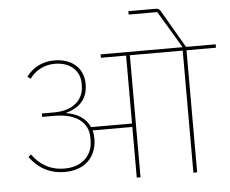

<svg xmlns="http://www.w3.org/2000/svg" viewBox="-60 -993 1277 1064"><g transform="rotate(-5 579.0 -461.5)"><path d="M264 -66C382 -66 443 -140 443 -236C443 -253 441 -268 437 -282H658V0H679V-679H973V0H994V-679H1158V-698H993L872 -906C866 -917 859 -923 845 -923H692V-904H851L952 -735L974 -698H518V-679H658V-301H430C408 -352 359 -381 300 -390V-392C379 -414 421 -462 421 -542C421 -628 359 -687 259 -687C187 -687 136 -654 103 -610L120 -597C150 -639 198 -668 260 -668C348 -668 399 -616 399 -547V-535C399 -462 347 -400 233 -400H165V-381H234C362 -381 421 -321 421 -246V-226C421 -152 369 -85 264 -85C182 -85 124 -124 85 -179L70 -166C114 -106 176 -66 264 -66Z"/></g></svg>

Font: IBM Plex Devanagari Thin
Style: Regular
Weight: 100
Designer: Mike Abbink, Paul van der Laan, Pieter van Rosmalen, Erin McLaughlin
Foundry: Bold Monday
Version: Version 1.0